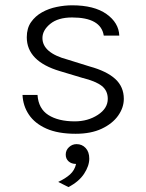

<svg xmlns="http://www.w3.org/2000/svg" viewBox="-20 -506 564 742"><path d="M272.5 11Q204 11 159.2 -9Q114.5 -29 91.8 -62.8Q69 -96.5 67 -139H125Q128.5 -86 167 -61.5Q205.5 -37 269 -37Q319.5 -37 358 -62Q396.5 -87 396.5 -124Q396.5 -156 373 -174.2Q349.5 -192.5 298.5 -205L212 -231Q83.5 -269 83.5 -362Q83.5 -397 100 -420.5Q116.5 -444 142.5 -458.5Q168.5 -473 199.2 -479.2Q230 -485.5 258.5 -485.5Q344 -485.5 391.5 -451.8Q439 -418 441 -368.5H381Q370 -438.5 258.5 -438.5Q204.5 -438.5 174.2 -413.8Q144 -389 144 -359Q144 -301.5 242 -275.5L327 -249Q392.5 -231 425.5 -200.8Q458.5 -170.5 458.5 -124Q458.5 -90 436.5 -59Q414.5 -28 373 -8.5Q331.5 11 272.5 11ZM244.5 217 205 197Q233 184 250.8 168Q268.5 152 274 127.5Q256 127.5 245 117.5Q234 107.5 234 91.5Q234 74.5 246.5 62.8Q259 51 276 51Q297 51 311 66Q325 81 325 107Q325 135 305 165.5Q285 196 244.5 217Z"/></svg>

Font: Betina Sans Light
Style: Regular
Weight: 300
Designer: Jonathan Pinhorn (font) & Cristiano Sobral (main changes)
Version: Version 2.001;October 6, 2020;FontCreator 13.0.0.2681 64-bit